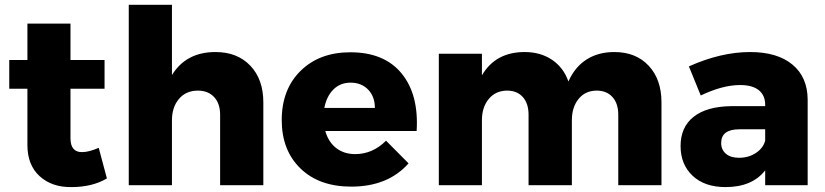

<svg xmlns="http://www.w3.org/2000/svg" viewBox="-20 -762 3395 790"><path d="M386.2 -153.8 419.9 -27.8Q359.4 7.8 273.9 7.8Q193.4 8.8 143.1 -37.1Q92.8 -83 92.8 -165V-397H18.1V-515.1H92.8V-665H270V-515.1H410.2V-397H270V-192.9Q270 -163.6 282.7 -149.4Q295.4 -135.3 318.8 -136.2Q345.7 -136.2 386.2 -153.8Z M866.7 -547.9Q956.5 -547.9 1010 -491.7Q1063.5 -435.5 1063.5 -340.8V0H885.7V-290Q885.7 -335.9 861.1 -362.5Q836.4 -389.2 793.5 -389.2Q744.6 -388.7 716.1 -354.7Q687.5 -320.8 687.5 -267.1V0H509.8V-742.2H687.5V-453.1Q745.6 -547.9 866.7 -547.9Z M1421.4 -546.9Q1561 -546.9 1632.3 -460Q1703.6 -373 1694.3 -223.1H1318.4Q1331.1 -177.7 1363.3 -152.8Q1395.5 -127.9 1441.4 -127.9Q1513.2 -127.9 1568.4 -183.1L1661.1 -89.8Q1576.2 5.9 1425.3 5.9Q1293.5 5.9 1216.3 -68.8Q1139.2 -143.6 1139.2 -268.1Q1139.2 -394 1216.8 -470.5Q1294.4 -546.9 1421.4 -546.9ZM1314.5 -317.9H1522.5Q1522.5 -364.3 1494.9 -393.1Q1467.3 -421.9 1422.4 -421.9Q1379.9 -421.9 1351.8 -393.8Q1323.7 -365.7 1314.5 -317.9Z M2507.8 -547.9Q2596.2 -547.9 2648.9 -491.7Q2701.7 -435.5 2701.7 -340.8V0H2523.9V-290Q2523.9 -336.4 2500 -362.8Q2476.1 -389.2 2434.6 -389.2Q2387.7 -388.7 2360.4 -354.7Q2333 -320.8 2333 -267.1V0H2154.8V-290Q2154.8 -336.4 2131.1 -362.8Q2107.4 -389.2 2065.9 -389.2Q2019 -388.7 1991 -354.7Q1962.9 -320.8 1962.9 -267.1V0H1785.6V-541H1962.9V-452.1Q2019 -547.9 2138.7 -547.9Q2204.1 -547.9 2251.5 -515.9Q2298.8 -483.9 2318.8 -426.8Q2345.2 -486.3 2393.3 -517.1Q2441.4 -547.9 2507.8 -547.9Z M3066.4 -547.9Q3178.2 -547.9 3240.5 -496.3Q3302.7 -444.8 3303.2 -352.1V0H3128.4V-61Q3074.7 7.8 2965.3 7.8Q2879.4 7.8 2829.8 -38.8Q2780.3 -85.4 2780.3 -161.1Q2780.3 -238.8 2833.7 -281.2Q2887.2 -323.7 2987.3 -325.2H3128.4V-331.1Q3128.4 -369.6 3102.1 -390.9Q3075.7 -412.1 3025.4 -412.1Q2953.1 -412.1 2863.3 -369.1L2814.5 -488.8Q2946.3 -547.9 3066.4 -547.9ZM3020.5 -112.8Q3060.1 -112.8 3090.1 -132.6Q3120.1 -152.3 3128.4 -183.1V-230H3022.5Q2947.3 -230 2947.3 -173.8Q2947.3 -146 2966.8 -129.4Q2986.3 -112.8 3020.5 -112.8Z"/></svg>

Font: Montserrat-Arabic
Style: Bold
Weight: 700
Designer: Mohamed Gaber
Foundry: Kief Type Foundry
Version: Version 5.008;PS 005.008;hotconv 1.0.88;makeotf.lib2.5.64775